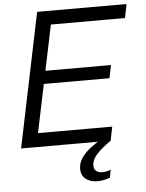

<svg xmlns="http://www.w3.org/2000/svg" viewBox="-61 -778 789 1039"><g transform="rotate(-5 333.0 -258.5)"><path d="M29.4 0 180.4 -729H666.1L650.9 -654.1H227.6L253.7 -678.9L123.1 -52.3L107.9 -74.9H531L516 0ZM165.1 -337.1 177.4 -407.4H553.4L539 -337.1ZM426.4 212.4Q385.9 212.4 362 192.6Q338.1 172.7 338.1 138.1Q338.1 107.7 355.4 81.1Q372.7 54.4 403.5 30.1Q434.3 5.7 473.1 -16.7H509.7L516 0Q463.3 37.1 437.1 66.6Q410.9 96.1 410.9 126Q410.9 145.3 423 155.8Q435.1 166.3 457.4 166.3Q469.1 166.3 480.7 163.4Q492.3 160.6 502.3 156.6L494.7 198.9Q481.3 205 463.1 208.7Q445 212.4 426.4 212.4Z"/></g></svg>

Font: Mona Sans
Style: Italic
Weight: 200
Italic angle: -11.6951°
Designer: Deni Anggara
Foundry: GitHub
Version: Version 2.000